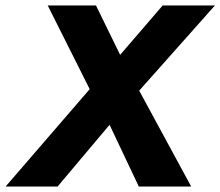

<svg xmlns="http://www.w3.org/2000/svg" viewBox="-66 -680 803 700"><path d="M631 0H440L333.5 -225L144 0H-45.5L261 -355L108 -660H284L372 -480L527 -660H717.5L441.5 -349.5Z"/></svg>

Font: Lucymar Sans
Style: Bold Italic
Weight: 700
Italic angle: -10°
Foundry: The League of Moveable Type (original font) / Main changes by Cristiano Sobral with portions from Mirco Monsees
Version: Version 2.00;August 30, 2020;FontCreator 13.0.0.2681 64-bit